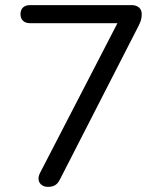

<svg xmlns="http://www.w3.org/2000/svg" viewBox="-20 -725 640 752"><path d="M167.8 6.9Q153.8 6.9 143.8 -0.1Q133.8 -7.1 131.4 -19.5Q128.9 -31.9 136.7 -47.5L458.3 -669.6V-634.1H98.2Q80.2 -634.1 70.2 -643.5Q60.3 -653 60.3 -669.6Q60.3 -686.5 70.2 -695.8Q80.2 -705 98.2 -705H494.8Q513.3 -705 524.2 -695.8Q535.1 -686.5 535.1 -669.6Q535.1 -655.5 531.7 -645.1Q528.4 -634.7 521.6 -621.5L214.3 -21.3Q207 -6.7 196.1 0.1Q185.2 6.9 167.8 6.9Z"/></svg>

Font: Nunito ExtraLight
Style: Regular
Weight: 200
Designer: Vernon Adams
Foundry: Vernon Adams
Version: Version 3.602